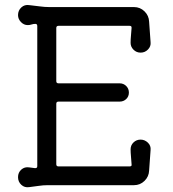

<svg xmlns="http://www.w3.org/2000/svg" viewBox="-20 -751 708 788"><path d="M557 -178Q574 -178 587 -165.5Q600 -153 598 -135L592 -51Q591 -26 573 -8.5Q555 9 530 9H176Q157 9 137.5 12Q118 15 100 17Q81 20 67.5 7.5Q54 -5 54 -24Q54 -43 67.5 -55Q81 -67 100 -64L123 -61H125Q133 -61 133 -69V-644Q133 -653 125 -653Q117 -653 109.5 -650.5Q102 -648 94 -648Q78 -648 66 -660.5Q54 -673 54 -689Q54 -708 67.5 -720.5Q81 -733 100 -730Q120 -728 141.5 -725Q163 -722 182 -722H530Q555 -722 573 -704.5Q591 -687 592 -662L598 -578Q600 -561 587.5 -548Q575 -535 557 -535Q540 -535 528 -547Q516 -559 516 -575Q516 -589 517.5 -604.5Q519 -620 520 -636V-638Q520 -645 512 -645H220Q211 -645 211 -636V-418Q211 -409 220 -409H471Q487 -409 498 -398Q509 -387 509 -371Q509 -355 498 -344.5Q487 -334 471 -334H220Q211 -334 211 -325V-77Q211 -68 220 -68H512Q522 -68 520 -77Q519 -94 517.5 -109.5Q516 -125 516 -138Q516 -155 528 -166.5Q540 -178 557 -178Z"/></svg>

Font: Kiwi Maru
Style: Regular
Weight: 400
Designer: Hiroki-Chan
Version: Version 1.100